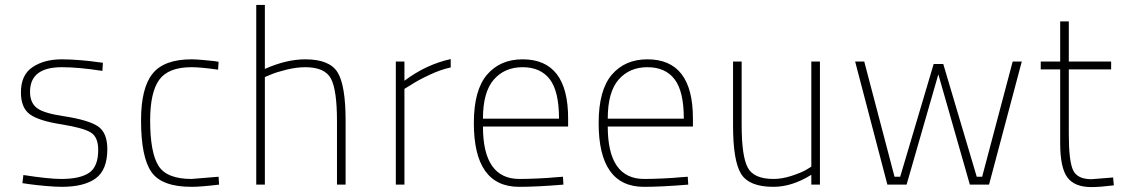

<svg xmlns="http://www.w3.org/2000/svg" viewBox="-20 -750 4585 780"><path d="M398 -495 396 -462Q299 -477 231 -477Q102 -477 102 -377Q102 -333 129.5 -311.5Q157 -290 239 -278Q342 -262 379 -236Q416 -210 416 -144Q416 -60 369 -25.5Q322 9 231 9Q206 9 166 5.5Q126 2 98 -2L71 -6L75 -39Q178 -23 229 -23Q305 -23 342 -48Q379 -73 379 -141Q379 -192 350 -211Q321 -230 229 -245Q138 -259 101.5 -285.5Q65 -312 65 -375Q65 -446 112.5 -477.5Q160 -509 231 -509Q265 -509 307 -505.5Q349 -502 374 -498Z M758 -509Q775 -509 802.5 -506.5Q830 -504 849 -502L868 -499L866 -467Q796 -477 758 -477Q664 -477 627 -426Q590 -375 590 -261Q590 -131 623.5 -77Q657 -23 758 -23L868 -32L870 0Q796 9 758 9Q637 9 595 -51.5Q553 -112 553 -261Q553 -393 600 -451Q647 -509 758 -509Z M1056 0H1021V-730H1056V-470Q1144 -509 1220 -509Q1319 -509 1351.5 -456Q1384 -403 1384 -260V0H1349V-258Q1349 -384 1324.5 -430.5Q1300 -477 1220 -477Q1185 -477 1144 -467Q1103 -457 1080 -447L1056 -437Z M1588 0V-500H1623V-422Q1711 -488 1811 -510V-476Q1772 -468 1725 -446Q1678 -424 1651 -406L1623 -389V0Z M2090 -23Q2121 -23 2165.5 -25Q2210 -27 2239 -30L2267 -32L2269 0Q2162 9 2089 9Q1905 9 1905 -250Q1905 -384 1958.5 -446.5Q2012 -509 2103 -509Q2288 -509 2288 -269V-236H1942Q1942 -23 2090 -23ZM1942 -268H2251Q2251 -379 2213.5 -428Q2176 -477 2103 -477Q2030 -477 1986 -426.5Q1942 -376 1942 -268Z M2597 -23Q2628 -23 2672.5 -25Q2717 -27 2746 -30L2774 -32L2776 0Q2669 9 2596 9Q2412 9 2412 -250Q2412 -384 2465.5 -446.5Q2519 -509 2610 -509Q2795 -509 2795 -269V-236H2449Q2449 -23 2597 -23ZM2449 -268H2758Q2758 -379 2720.5 -428Q2683 -477 2610 -477Q2537 -477 2493 -426.5Q2449 -376 2449 -268Z M3276 -500H3311V0H3276V-40Q3198 9 3122 9Q3023 9 2990.5 -44Q2958 -97 2958 -240V-500H2993V-242Q2993 -116 3017.5 -69.5Q3042 -23 3122 -23Q3157 -23 3195.5 -35.5Q3234 -48 3255 -60L3276 -73Z M3454 -500H3491L3614 -32H3637L3773 -490H3812L3948 -32H3970L4094 -500H4131L3998 0H3920L3792 -448L3663 0H3585Z M4494 -468H4322V-206Q4322 -97 4339 -59.5Q4356 -22 4414 -22L4502 -29L4505 3Q4449 10 4414 10Q4345 10 4316 -29.5Q4287 -69 4287 -168V-468H4208V-500H4287V-663H4322V-500H4494Z"/></svg>

Font: TitilliumMaps29L
Style: 1 wt
Weight: 100
Designer: Campivisivi
Foundry: Accademia di Belle Arti di Urbino and students of MA course of Visual design
Version: Version 001.001